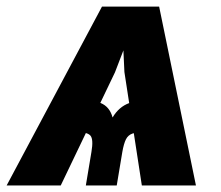

<svg xmlns="http://www.w3.org/2000/svg" viewBox="-55 -566 674 586"><path d="M377.9 0 324.7 -346.2 315.4 -545.9H430.7L543 0ZM207 0 224.1 -102.5Q230.5 -140.1 221.4 -151.6Q212.4 -163.1 176.3 -163.6L192.4 -262.7Q225.1 -262.7 252.4 -251.5Q279.8 -240.2 288.6 -207.5Q308.1 -240.2 339.6 -251.5Q371.1 -262.7 403.3 -262.7L387.2 -163.6Q362.8 -163.1 349.4 -158.4Q335.9 -153.8 329.3 -140.6Q322.8 -127.4 318.4 -102.5L301.3 0ZM-34.7 0 256.3 -545.9H373L295.9 -345.2L130.4 0Z"/></svg>

Font: Inter ExtraBold
Style: Italic
Weight: 800
Italic angle: -9.3988°
Designer: Rasmus Andersson
Foundry: rsms
Version: Version 4.001;git-66647c0bb